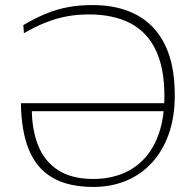

<svg xmlns="http://www.w3.org/2000/svg" viewBox="-20 -728 774 758"><path d="M85.5 -289 105.5 -301Q105.5 -216 130.8 -153.2Q156 -90.5 209.8 -56Q263.5 -21.5 348 -21.5Q409 -21.5 460.2 -41.2Q511.5 -61 549.2 -101.2Q587 -141.5 608 -203.2Q629 -265 629 -349.5Q629 -458.5 595.2 -529.8Q561.5 -601 495 -636Q428.5 -671 330.5 -671Q285 -671 244.5 -663.5Q204 -656 162.8 -640Q121.5 -624 74.5 -597L72 -629Q120 -657 162.8 -674.5Q205.5 -692 249.8 -700Q294 -708 346.5 -708Q447 -708 519.5 -669.2Q592 -630.5 631 -551.8Q670 -473 670 -352Q670 -265.5 646 -198.2Q622 -131 578.8 -84.5Q535.5 -38 477 -14Q418.5 10 348.5 10Q249.5 10 186.8 -26.8Q124 -63.5 94 -137Q64 -210.5 62.5 -320.5H645V-289Z"/></svg>

Font: Newsreader 9pt ExtraLight
Style: Regular
Weight: 250
Designer: Hugues Gentile
Foundry: Production Type
Version: Version 1.003